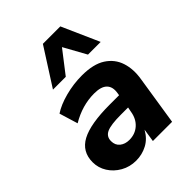

<svg xmlns="http://www.w3.org/2000/svg" viewBox="-219 -872 996 996"><g transform="rotate(-45 278.5 -374.5)"><path d="M189 11Q143 11 105 -10.5Q67 -32 45 -67Q23 -102 23 -143Q23 -221 89.5 -256.5Q156 -292 298 -292H366L368 -305Q375 -346 353.5 -368Q332 -390 281 -390Q193 -390 111 -341L80 -443Q119 -469 179.5 -485Q240 -501 302 -501Q386 -501 434 -470Q482 -439 499 -386.5Q516 -334 505 -269L463 0H322L333 -72Q309 -29 271 -9Q233 11 189 11ZM240 -90Q283 -90 312.5 -116.5Q342 -143 349 -188L354 -214H301Q228 -214 198 -200.5Q168 -187 168 -153Q168 -123 188.5 -106.5Q209 -90 240 -90ZM144 -555 275 -760H403L494 -555H401L333 -678L238 -555Z"/></g></svg>

Font: Nunito Sans ExtraBold
Style: Italic
Weight: 800
Italic angle: -9°
Designer: Vernon Adams
Foundry: Vernon Adams
Version: Version 3.006; ttfautohint (v1.8.3)